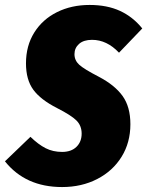

<svg xmlns="http://www.w3.org/2000/svg" viewBox="-54 -736 595 776"><path d="M521 -621 427 -523Q378 -575 318 -575Q284 -575 265.5 -558.5Q247 -542 247 -517Q247 -492 266 -474.5Q285 -457 345 -426Q410 -392 441.5 -348Q473 -304 473 -234Q473 -160 437.5 -102.5Q402 -45 339 -12.5Q276 20 197 20Q49 20 -34 -84L69 -183Q101 -152 130.5 -137Q160 -122 197 -122Q234 -122 255 -142.5Q276 -163 276 -196Q276 -228 255 -249Q234 -270 177 -299Q110 -333 80.5 -373.5Q51 -414 51 -480Q51 -551 84.5 -604.5Q118 -658 176.5 -687Q235 -716 308 -716Q379 -716 431 -692Q483 -668 521 -621Z"/></svg>

Font: Fira Sans Extra Condensed Black
Style: Italic
Weight: 900
Width: 3
Italic angle: -8°
Designer: Carrois Corporate & Edenspiekermann AG
Foundry: Carrois Corporate GbR & Edenspiekermann AG
Version: Version 4.203